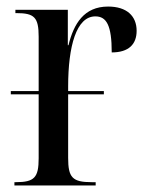

<svg xmlns="http://www.w3.org/2000/svg" viewBox="-20 -566 449 586"><path d="M24 0H272V-10H260C201 -10 188 -24 188 -84V-278H297V-288H188V-302C188 -425 213 -516 271 -516C305 -516 321 -489 321 -406C373 -406 397 -431 397 -472C397 -517 367 -546 310 -546C236 -546 205 -493 189 -428H187V-536H27V-526H30C85 -526 98 -513 98 -454V-288H13V-278H98V-83C98 -24 85 -10 28 -10H24Z"/></svg>

Font: Noto Serif Display Condensed
Style: Regular
Weight: 400
Width: 3
Designer: Monotype Design Team
Foundry: Monotype Imaging Inc.
Version: Version 2.009